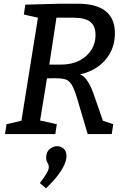

<svg xmlns="http://www.w3.org/2000/svg" viewBox="-20 -720 681 1031"><path d="M7 0 15 -53 109 -75 93 -59 186 -639 197 -622 108 -642 116 -695 300 -700H398Q597 -700 597 -541Q597 -478 567.5 -428.5Q538 -379 486 -349.5Q434 -320 366 -314L363 -330Q415 -329 440 -298Q465 -267 481 -220L537 -59L511 -79L588 -53L580 0H451L392 -199Q377 -247 363 -268Q349 -289 329 -294.5Q309 -300 275 -300L215 -299L235 -316L193 -59L186 -75L285 -53L277 0ZM241 -349 228 -373H305Q364 -373 406 -394.5Q448 -416 470.5 -452Q493 -488 493 -531Q493 -566 480 -585.5Q467 -605 447.5 -613Q428 -621 408.5 -623Q389 -625 376 -625H270L286 -644ZM227 291 194 263Q220 229 231 209.5Q242 190 242 178Q242 164 235 154Q228 144 228 125Q228 96 246.5 80.5Q265 65 287 65Q306 65 321.5 78Q337 91 337 119Q337 138 326 163.5Q315 189 291 221Q267 253 227 291Z"/></svg>

Font: Bitter Thin Medium
Style: Italic
Weight: 500
Italic angle: -9°
Version: Version 3.021